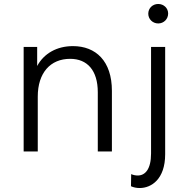

<svg xmlns="http://www.w3.org/2000/svg" viewBox="-20 -762 950 966"><path d="M347 -530C266 -530 201 -493 167 -430V-526H99V0H170V-276C170 -395 233 -466 333 -466C419 -466 472 -408 472 -298V0H543V-305C543 -455 462 -530 347 -530ZM640 114 639 175C652 181 667 184 683 184C741 184 811 140 811 14V-526H740V10C740 90 710 121 673 121C663 121 651 119 640 114ZM776 -644C804 -644 826 -666 826 -694C826 -721 804 -742 776 -742C748 -742 726 -721 726 -693C726 -666 748 -644 776 -644Z"/></svg>

Font: Chess Sans
Style: Regular
Weight: 400
Designer: Wolf Bōese
Foundry: Wolf Bōese
Version: Version 7.223;Glyphs 3.3 (3306)